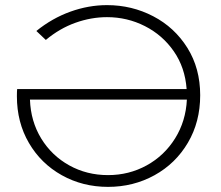

<svg xmlns="http://www.w3.org/2000/svg" viewBox="-20 -725 865 750"><path d="M46 -349Q46 -368 47 -377H709Q703 -461 659 -524.5Q615 -588 546 -623Q477 -658 398 -658Q336 -658 274.5 -636Q213 -614 159 -569L122 -604Q184 -654 255 -679.5Q326 -705 398 -705Q495 -705 578.5 -661.5Q662 -618 712 -538Q762 -458 762 -353Q762 -249 714 -167.5Q666 -86 583.5 -40.5Q501 5 402 5Q303 5 221.5 -40.5Q140 -86 93 -166.5Q46 -247 46 -349ZM402 -41Q484 -41 553 -79Q622 -117 664 -184.5Q706 -252 710 -336H97Q100 -251 141 -184Q182 -117 250.5 -79Q319 -41 402 -41Z"/></svg>

Font: Goldbeck Next Light
Style: Regular
Weight: 300
Designer: Julieta Ulanovsky
Foundry: Julieta Ulanovsky
Version: Version 7.200